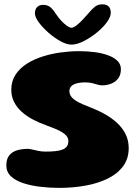

<svg xmlns="http://www.w3.org/2000/svg" viewBox="-20 -866 665 910"><path d="M260.5 24.5Q215 24.5 170.8 19.2Q126.5 14 90 2Q53.5 -10 31.8 -30.5Q10 -51 10 -81.5Q10 -112.5 24 -129.8Q38 -147 61.5 -153.8Q85 -160.5 112.5 -160.5Q119 -160.5 131.8 -157.5Q144.5 -154.5 161 -151Q177.5 -147.5 195.5 -147.5Q221.5 -147.5 241.5 -149.5Q261.5 -151.5 275.5 -156.8Q289.5 -162 296.8 -172Q304 -182 304 -197.5Q304 -210.5 296.2 -220.5Q288.5 -230.5 274.5 -239.2Q260.5 -248 241.8 -255.5Q223 -263 200.5 -271.5Q166.5 -283.5 136.2 -299.5Q106 -315.5 83 -336Q60 -356.5 46.8 -382.8Q33.5 -409 33.5 -441Q33.5 -481 53.2 -511.5Q73 -542 106.5 -563.5Q140 -585 182 -598.2Q224 -611.5 268.5 -617.5Q313 -623.5 354 -623.5Q392.5 -623.5 427.8 -619Q463 -614.5 491.5 -604.2Q520 -594 536.5 -577.8Q553 -561.5 553 -538Q553 -511 540.2 -494.2Q527.5 -477.5 507 -469.5Q486.5 -461.5 463.5 -461.5Q453 -461.5 442 -465Q431 -468.5 417.2 -472Q403.5 -475.5 383 -475.5Q369 -475.5 355.8 -473.5Q342.5 -471.5 332 -467Q321.5 -462.5 315.2 -454.2Q309 -446 309 -433.5Q309 -420 317 -409Q325 -398 339 -389Q353 -380 372.2 -371.8Q391.5 -363.5 414.5 -354.5Q446 -342.5 477.2 -325Q508.5 -307.5 534 -284.2Q559.5 -261 574.8 -231Q590 -201 590 -164Q590 -113.5 563 -77.5Q536 -41.5 489.5 -19Q443 3.5 384 14Q325 24.5 260.5 24.5ZM319 -654.5Q296 -654.5 266.5 -670.8Q237 -687 209.5 -711.2Q182 -735.5 163.8 -760.2Q145.5 -785 145.5 -803Q145.5 -822 156 -832.5Q166.5 -843 184 -843Q207 -843 220.8 -830.2Q234.5 -817.5 248 -796Q257 -782 270.2 -767.8Q283.5 -753.5 297 -744Q310.5 -734.5 319 -734.5Q328 -734.5 342 -745.2Q356 -756 370.8 -771.5Q385.5 -787 397.5 -801Q414.5 -821.5 429 -833.5Q443.5 -845.5 465 -845.5Q505 -845.5 505 -805Q505 -785.5 486 -759.8Q467 -734 437.2 -710.2Q407.5 -686.5 375.8 -670.5Q344 -654.5 319 -654.5Z"/></svg>

Font: Gluten Thin
Style: Bold
Weight: 700
Version: Version 1.300